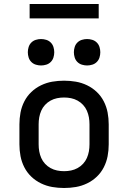

<svg xmlns="http://www.w3.org/2000/svg" viewBox="-20 -931 640 959"><path d="M300 8Q270 8 241 3Q212 -2 185 -15Q158 -28 136.5 -48.5Q115 -69 101.5 -95.5Q88 -122 82.5 -151Q77 -180 77 -210V-310Q77 -340 82.5 -369Q88 -398 101.5 -424.5Q115 -451 136.5 -471.5Q158 -492 185 -505Q212 -518 241 -523Q270 -528 300 -528Q330 -528 359 -523Q388 -518 415 -505Q442 -492 463.5 -471.5Q485 -451 498.5 -424.5Q512 -398 517.5 -369Q523 -340 523 -310V-210Q523 -180 517.5 -151Q512 -122 498.5 -95.5Q485 -69 463.5 -48.5Q442 -28 415 -15Q388 -2 359 3Q330 8 300 8ZM300 -76Q318 -76 335 -79.5Q352 -83 367.5 -91.5Q383 -100 395 -113Q407 -126 414 -142Q421 -158 424 -175Q427 -192 427 -210V-310Q427 -328 424 -345Q421 -362 414 -378Q407 -394 395 -407Q383 -420 367.5 -428.5Q352 -437 335 -440.5Q318 -444 300 -444Q282 -444 265 -440.5Q248 -437 232.5 -428.5Q217 -420 205 -407Q193 -394 186 -378Q179 -362 176 -345Q173 -328 173 -310V-210Q173 -192 176 -175Q179 -158 186 -142Q193 -126 205 -113Q217 -100 232.5 -91.5Q248 -83 265 -79.5Q282 -76 300 -76ZM415 -604Q402 -604 389 -608Q376 -612 366.5 -621.5Q357 -631 353 -644Q349 -657 349 -670Q349 -683 353 -696Q357 -709 366.5 -718.5Q376 -728 389 -732Q402 -736 415 -736Q428 -736 441 -732Q454 -728 463.5 -718.5Q473 -709 477 -696Q481 -683 481 -670Q481 -657 477 -644Q473 -631 463.5 -621.5Q454 -612 441 -608Q428 -604 415 -604ZM185 -604Q172 -604 159 -608Q146 -612 136.5 -621.5Q127 -631 123 -644Q119 -657 119 -670Q119 -683 123 -696Q127 -709 136.5 -718.5Q146 -728 159 -732Q172 -736 185 -736Q198 -736 211 -732Q224 -728 233.5 -718.5Q243 -709 247 -696Q251 -683 251 -670Q251 -657 247 -644Q243 -631 233.5 -621.5Q224 -612 211 -608Q198 -604 185 -604ZM128 -839V-911H473V-839Z"/></svg>

Font: Iosevka Aile Medium
Style: Regular
Weight: 500
Designer: Belleve Invis
Foundry: Belleve Invis
Version: Version 27.3.5; ttfautohint (v1.8.4)